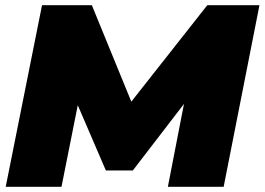

<svg xmlns="http://www.w3.org/2000/svg" viewBox="-20 -720 1020 740"><path d="M2 0 142 -700H334L521 -243H419L779 -700H980L842 0H627L700 -376L734 -378L492 -63H388L252 -379L292 -376L217 0Z"/></svg>

Font: Montserrat Thin Black
Style: Italic
Weight: 900
Italic angle: -11.3°
Version: Version 9.000